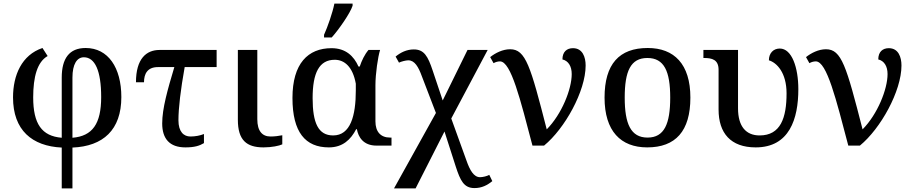

<svg xmlns="http://www.w3.org/2000/svg" viewBox="-20 -816 5125 1076"><path d="M326 240H386V11C558 4 660 -88 660 -272C660 -437 586 -547 460 -547C368 -547 326 -488 326 -381V-44C214 -53 166 -122 166 -270C166 -386 189 -469 247 -502L218 -547C102 -508 53 -395 53 -270C53 -86 160 3 326 11ZM386 -44V-381C386 -456 411 -495 450 -495C512 -495 547 -420 547 -272C547 -122 498 -53 386 -44Z M1019 10C1070 10 1098 1 1123 -14V-65C1101 -56 1074 -51 1047 -51C1010 -51 980 -77 980 -142C980 -209 992 -312 1015 -440H1194V-536H874C800 -536 742 -487 742 -355H787C787 -402 806 -440 865 -440H957C919 -313 889 -208 889 -124C889 -39 930 10 1019 10Z M1457 10C1503 10 1545 1 1562 -7V-58C1541 -54 1520 -51 1496 -51C1450 -51 1422 -81 1422 -148V-536H1313V-145C1313 -30 1362 10 1457 10Z M1796 -606H1839C1881 -653 1943 -743 1956 -784V-796H1854C1844 -745 1816 -665 1796 -621ZM1823 10C1901 10 1946 -34 1976 -92H1980C1988 -49 2015 0 2090 0H2174V-45H2166C2113 -45 2084 -78 2084 -136V-338C2084 -404 2098 -497 2110 -536H2045C2023 -510 2007 -476 1996 -443H1989C1963 -502 1917 -546 1838 -546C1706 -546 1619 -460 1619 -267C1619 -75 1691 10 1823 10ZM1847 -57C1764 -57 1732 -126 1732 -266C1732 -408 1769 -481 1856 -481C1910 -481 1957 -442 1974 -347V-309C1974 -167 1944 -57 1847 -57Z M2188 240H2309L2471 -79L2534 117C2560 197 2580 238 2639 238C2680 238 2711 222 2739 199L2722 164C2710 171 2686 177 2670 177C2635 177 2613 137 2595 86L2509 -152L2713 -536H2600L2461 -253L2405 -420C2378 -501 2357 -539 2299 -539C2259 -539 2225 -522 2197 -499L2216 -465C2228 -471 2254 -478 2268 -478C2304 -478 2325 -441 2344 -389L2423 -183Z M2964 0H3029C3145 -95 3262 -305 3262 -449C3262 -496 3245 -546 3191 -546C3157 -546 3132 -526 3132 -483C3165 -475 3184 -445 3184 -401C3184 -316 3128 -176 3044 -91C2953 -446 2926 -540 2839 -540C2797 -540 2756 -519 2727 -496L2746 -462C2758 -469 2771 -472 2782 -472C2844 -472 2896 -258 2964 0Z M3607 10C3766 10 3849 -81 3849 -269C3849 -457 3758 -547 3610 -547C3450 -547 3368 -457 3368 -269C3368 -81 3459 10 3607 10ZM3609 -45C3515 -45 3481 -122 3481 -269C3481 -417 3514 -491 3608 -491C3702 -491 3736 -417 3736 -269C3736 -122 3703 -45 3609 -45Z M4215 10C4404 10 4454 -150 4454 -316C4454 -437 4418 -544 4350 -544C4314 -544 4289 -518 4289 -478C4333 -465 4388 -409 4388 -293C4388 -156 4355 -57 4237 -57C4161 -57 4116 -107 4116 -209V-536H3922V-491H3926C3970 -491 4007 -482 4007 -425V-202C4007 -70 4075 10 4215 10Z M4734 0H4799C4915 -95 5032 -305 5032 -449C5032 -496 5015 -546 4961 -546C4927 -546 4902 -526 4902 -483C4935 -475 4954 -445 4954 -401C4954 -316 4898 -176 4814 -91C4723 -446 4696 -540 4609 -540C4567 -540 4526 -519 4497 -496L4516 -462C4528 -469 4541 -472 4552 -472C4614 -472 4666 -258 4734 0Z"/></svg>

Font: Noto Serif Thai Medium
Style: Regular
Weight: 500
Designer: Monotype Design Team
Foundry: Monotype Imaging Inc.
Version: Version 1.901;PS 001.901;hotconv 1.0.88;makeotf.lib2.5.64775